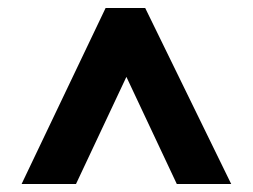

<svg xmlns="http://www.w3.org/2000/svg" viewBox="-20 -537 632 480"><path d="M34 -77 244 -517H343L558 -77H422L263 -415H329L170 -77Z"/></svg>

Font: Rokkitt ExtraBold
Style: Regular
Weight: 800
Version: Version 3.103